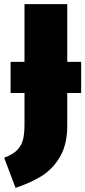

<svg xmlns="http://www.w3.org/2000/svg" viewBox="-40 -716 411 925"><path d="M351 -268H284V-111Q284 -20 249 39.5Q214 99 160.5 132Q107 165 35 189L-20 44Q23 28 44 5.5Q65 -17 71.5 -45.5Q78 -74 78 -118V-268H11V-418H78V-696H284V-418H351Z"/></svg>

Font: FiraGO Heavy
Style: Regular
Weight: 900
Designer: bBox Type
Foundry: bBox Type GmbH
Version: Version 1.001